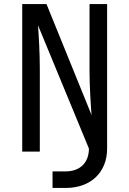

<svg xmlns="http://www.w3.org/2000/svg" viewBox="-20 -750 640 950"><path d="M305 180C429 180 510 103 510 -15V-730H423V-397C423 -324 429 -231 433 -181L210 -730H90V0H177V-410C177 -483 172 -576 168 -625L420 -15C420 55 376 98 305 98H240V180Z"/></svg>

Font: Tekne LDO
Style: Regular
Weight: 400
Monospace: yes
Designer: Alessio Laiso, Mario Rullo, Paolo Rosset
Foundry: Alessio Laiso
Version: Version 1.000;hotconv 1.0.109;makeotfexe 2.5.65596